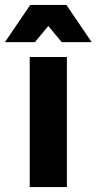

<svg xmlns="http://www.w3.org/2000/svg" viewBox="-45 -755 390 775"><path d="M75 0V-525H225V0ZM-25 -585 77 -735H223L325 -585H204L150 -650L96 -585Z"/></svg>

Font: Radio Canada
Style: Regular
Weight: 400
Designer: Charles Daoud, Etienne Aubert Bonn, Alexandre Saumier Demers, Jacques Le Bailly
Foundry: Radio-Canada
Version: Version 2.104;gftools[0.9.28.dev5+ged2979d]